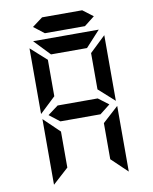

<svg xmlns="http://www.w3.org/2000/svg" viewBox="-114 -1034 1028 1287"><g transform="rotate(-10 400.0 -390.5)"><path d="M147 -278 255 -174V71L147 169ZM656 169 548 66V-180L656 -278ZM263 -242Q228 -270 192 -297L263 -350H536L606 -297L536 -242ZM176 -803H623L524 -695H279ZM144 -313V-760L252 -663V-415ZM653 -760V-313L545 -410V-657ZM263 -842Q228 -870 192 -897L263 -950H536L606 -897L536 -842Z"/></g></svg>

Font: Digital Numbers
Style: Regular
Weight: 400
Version: Version 001.102